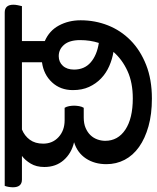

<svg xmlns="http://www.w3.org/2000/svg" viewBox="21 -707 664 814"><g transform="rotate(-90 353.0 -300.0)"><path d="M586 -539V-442Q630 -423 652 -382Q674 -341 674 -290Q674 -229 652.5 -174.5Q631 -120 589 -78.5Q547 -37 485 -12.5Q423 12 342 12Q276 12 224.5 -2.5Q173 -17 137 -42.5Q101 -68 82.5 -103.5Q64 -139 64 -181Q64 -231 88 -267.5Q112 -304 157 -318Q110 -329 81 -362Q52 -395 52 -444Q52 -478 66.5 -502Q81 -526 99 -539H-1Q-34 -539 -34 -577Q-34 -585 -32.5 -594.5Q-31 -604 -28 -612H707Q740 -612 740 -575Q740 -567 738 -557Q736 -547 734 -539ZM262 -277Q236 -277 217.5 -269Q199 -261 187 -248.5Q175 -236 169 -219.5Q163 -203 163 -186Q163 -132 210.5 -100.5Q258 -69 343 -69Q410 -69 459 -91.5Q508 -114 540 -151Q509 -156 479.5 -169Q450 -182 427.5 -203.5Q405 -225 391.5 -254.5Q378 -284 378 -323Q378 -376 411 -411.5Q444 -447 496 -454V-539H211Q184 -528 167.5 -505.5Q151 -483 151 -449Q151 -409 179 -383.5Q207 -358 250 -358H303Q308 -350 310 -339Q312 -328 312 -318Q312 -308 310 -296.5Q308 -285 303 -277ZM465 -318Q465 -274 495.5 -247.5Q526 -221 578 -213Q590 -250 590 -292Q590 -337 570.5 -360Q551 -383 522 -383Q497 -383 481 -365.5Q465 -348 465 -318Z"/></g></svg>

Font: Baloo 2 Medium
Style: Regular
Weight: 500
Designer: Sarang Kulkarni and Ek Type
Foundry: Ek Type
Version: Version 1.640;hotconv 1.0.111;makeotfexe 2.5.65597; ttfautoh